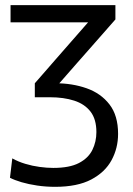

<svg xmlns="http://www.w3.org/2000/svg" viewBox="-20 -516 512 739"><path d="M192.2 203.1Q156.6 203.1 123.4 198.2Q90.2 193.3 62.9 185.3Q35.6 177.2 18.4 168.2L27.3 93.6Q50.3 106.5 77.5 114.6Q104.7 122.8 132.7 126.5Q160.6 130.3 185 130.3Q247.6 130.3 283.7 111.5Q319.9 92.7 335.5 61.1Q351 29.6 351 -7.5Q351 -57 328.5 -86.3Q306 -115.6 265.8 -128.6Q225.5 -141.7 171.7 -141.7Q158 -141.7 142.7 -141.7Q127.4 -141.7 114 -141.7V-195.5Q134.3 -218.4 154.4 -241.7Q174.5 -265 194.5 -287.8L339.2 -453.1L352.1 -430H239.6Q212.7 -430 175.5 -430Q138.3 -430 97.7 -430Q57.1 -430 20.6 -430V-496.2H424.2V-441.2Q386.8 -398.6 349.8 -356.5Q312.8 -314.4 275.3 -271.9L190.8 -175.4L168 -195.6H192.2Q258.3 -195.6 313.2 -176.3Q368.2 -157 401.3 -114.2Q434.5 -71.4 434.5 -0.7Q434.5 54 409.5 100.3Q384.5 146.7 331.2 174.9Q277.8 203.1 192.2 203.1Z"/></svg>

Font: Commissioner Thin
Style: Regular
Weight: 100
Designer: Kostas Bartsokas
Foundry: Kostas Bartsokas
Version: Version 1.001;gftools[0.9.23]